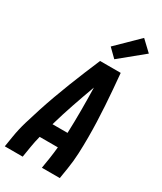

<svg xmlns="http://www.w3.org/2000/svg" viewBox="-241 -1075 982 1161"><g transform="rotate(30 250.0 -494.5)"><path d="M2 0 14 -74Q23 -130 39.5 -185.5Q56 -241 74 -296.5Q92 -352 112 -407Q132 -462 153.5 -517Q175 -572 197.5 -626.5Q220 -681 243 -735H387Q392 -681 396.5 -626.5Q401 -572 404.5 -517Q408 -462 410 -407Q412 -352 412 -296.5Q412 -241 409.5 -185.5Q407 -130 398 -74L386 0H261L273 -74Q276 -94 278.5 -114.5Q281 -135 283 -155H156Q151 -135 146.5 -114.5Q142 -94 139 -74L127 0ZM290 -260Q293 -340 293 -419Q293 -498 291 -577Q262 -498 235 -419Q208 -340 185 -260ZM312 -787 255 -843 404 -989 476 -921Z"/></g></svg>

Font: Iosevka Term Curly XBd Obl
Style: Regular
Weight: 800
Italic angle: -9°
Designer: Belleve Invis
Foundry: Belleve Invis
Version: Version 32.3.0